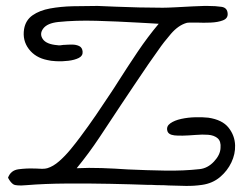

<svg xmlns="http://www.w3.org/2000/svg" viewBox="-20 -652 834 646"><path d="M547 -28Q533 -29 518.5 -29Q504 -29 490 -30Q487 -30 483.5 -30Q480 -30 477 -30Q423 -32 351 -33.5Q279 -35 204.5 -34.5Q130 -34 69 -29Q35 -26 25.5 -31.5Q16 -37 7 -54Q16 -79 42.5 -82.5Q69 -86 95 -85Q96 -85 97 -85Q98 -85 99 -85Q111 -84 121.5 -84Q132 -84 139 -86Q159 -92 179 -109.5Q199 -127 217.5 -149.5Q236 -172 250 -191Q277 -227 303 -265Q329 -303 354 -341Q360 -350 365.5 -358.5Q371 -367 376 -375Q409 -427 443 -477.5Q477 -528 514 -572Q498 -573 480 -574Q462 -575 444 -576Q375 -580 304.5 -582Q234 -584 176 -578Q139 -574 125.5 -556Q112 -538 124 -520.5Q136 -503 173 -500Q177 -499 182.5 -499.5Q188 -500 194 -501Q196 -501 197 -501Q209 -502 222.5 -502Q236 -502 246.5 -497Q257 -492 258 -478Q259 -464 245 -457Q231 -450 210 -447.5Q189 -445 169.5 -446Q150 -447 139 -450Q99 -458 77 -487Q55 -516 61 -554Q66 -584 89.5 -600.5Q113 -617 148.5 -623.5Q184 -630 225 -631Q266 -632 306 -632H309Q333 -631 369.5 -629.5Q406 -628 447.5 -627Q489 -626 527 -626Q542 -626 571 -627.5Q600 -629 627.5 -630.5Q655 -632 666 -632Q669 -632 672.5 -632Q676 -632 679 -632Q706 -632 725.5 -629Q745 -626 746 -606Q747 -590 730 -583.5Q713 -577 688.5 -576Q664 -575 644 -576H643Q630 -576 620.5 -576Q611 -576 608 -575Q580 -567 555 -538Q530 -509 513 -484Q502 -469 479.5 -436.5Q457 -404 432.5 -367Q408 -330 389 -302Q352 -246 315.5 -191Q279 -136 238 -86Q279 -88 322.5 -86.5Q366 -85 409 -82Q474 -79 536 -78Q598 -77 652 -83Q679 -86 700 -108.5Q721 -131 722 -154Q724 -177 712 -187Q700 -197 680.5 -198.5Q661 -200 638 -198Q588 -194 567 -196.5Q546 -199 543 -212Q539 -227 553 -237Q567 -247 590 -252Q613 -257 638 -257.5Q663 -258 681 -256Q728 -249 749 -222.5Q770 -196 771 -163Q772 -134 758.5 -105.5Q745 -77 720 -56Q695 -35 660 -30Q633 -26 604.5 -26.5Q576 -27 547 -28Z"/></svg>

Font: Yuji Hentaigana Akari
Style: Regular
Weight: 400
Designer: Kataoka Yuji
Foundry: Kinuta Font Factory
Version: Version 3.002